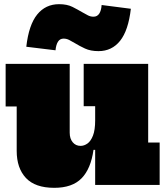

<svg xmlns="http://www.w3.org/2000/svg" viewBox="-20 -886 798 920"><path d="M436 -377H381V-580H690V-203H745V0H436ZM314 -580V-250Q314 -221.5 328.5 -204.2Q343 -187 366 -187Q383 -187 399 -198.2Q415 -209.5 425.5 -236.2Q436 -263 436 -309L470 -168H428Q415.5 -77.5 371 -31.8Q326.5 14 240 14Q148.5 14 104.2 -33.2Q60 -80.5 60 -163V-376H7V-580ZM467 -862 607 -844Q595 -740 555.5 -690.5Q516 -641 452 -641Q414 -641 387.2 -653.5Q360.5 -666 341 -678Q324.5 -688 311.5 -694.5Q298.5 -701 285 -701Q267 -701 257.8 -686.2Q248.5 -671.5 246 -645L106 -662Q118 -767 158.2 -816.5Q198.5 -866 263 -866Q301.5 -866 327.5 -852.8Q353.5 -839.5 373 -828Q389.5 -818.5 401.8 -812.2Q414 -806 428 -806Q445.5 -806 455.2 -820.2Q465 -834.5 467 -862Z"/></svg>

Font: Hepta Slab ExtraLight Black
Style: Regular
Weight: 900
Version: Version 1.102